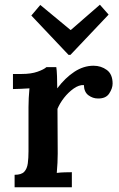

<svg xmlns="http://www.w3.org/2000/svg" viewBox="-20 -795 504 815"><path d="M42 -53Q71 -53 83 -66Q95 -79 98 -101.5Q101 -124 101 -153V-341Q101 -359 102 -379Q103 -399 105 -420Q89 -419 68.5 -418Q48 -417 35 -417V-481H72Q112 -481 139 -490.5Q166 -500 177 -510H219Q221 -498 222 -472Q223 -446 223 -420Q257 -465 296 -490.5Q335 -516 377 -516Q409 -516 433.5 -498Q458 -480 458 -440Q458 -420 443.5 -398Q429 -376 395 -377Q374 -377 355.5 -390.5Q337 -404 336 -434Q315 -435 292.5 -419Q270 -403 252 -380Q234 -357 224 -333L225 -143Q225 -126 224 -104Q223 -82 221 -61Q236 -63 254.5 -63.5Q273 -64 285 -64V0H42ZM271 -562 113 -729 151 -774 279 -668H281L404 -775L441 -733L279 -562Z"/></svg>

Font: Lora SemiBold
Style: Regular
Weight: 600
Designer: Olga Karpushina, Alexei Vanyashin (Cyrillic)
Foundry: Cyreal
Version: Version 3.011; ttfautohint (v1.8.4.7-5d5b)